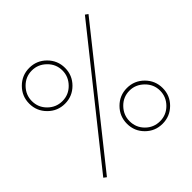

<svg xmlns="http://www.w3.org/2000/svg" viewBox="-188 -878 1047 1047"><g transform="rotate(-45 335.0 -355.0)"><path d="M88.4 -484.4Q47.9 -524.9 47.9 -582Q47.9 -639.2 88.4 -679.7Q128.9 -720.2 186 -720.2Q243.2 -720.2 283.7 -679.7Q324.2 -639.2 324.2 -582Q324.2 -524.9 283.7 -484.4Q243.2 -443.8 186 -443.8Q128.9 -443.8 88.4 -484.4ZM47.9 -11.2 606 -710.9 622.1 -699.2 64 1ZM304.2 -582Q304.2 -630.9 268.8 -665.5Q233.4 -700.2 186 -700.2Q137.2 -700.2 102.5 -664.8Q67.9 -629.4 67.9 -582Q67.9 -532.7 102.8 -498.3Q137.7 -463.9 186 -463.9Q234.9 -463.9 269.5 -499.3Q304.2 -534.7 304.2 -582ZM347.2 -127.9Q347.2 -185.1 387.5 -225.6Q427.7 -266.1 484.9 -266.1Q542 -266.1 582.5 -225.6Q623 -185.1 623 -127.9Q623 -70.3 582.5 -30.3Q542 9.8 484.9 9.8Q427.7 9.8 387.5 -30.3Q347.2 -70.3 347.2 -127.9ZM603 -127.9Q603 -176.3 567.4 -211.2Q531.7 -246.1 484.9 -246.1Q436 -246.1 401.6 -210.7Q367.2 -175.3 367.2 -127.9Q367.2 -78.6 401.6 -44.2Q436 -9.8 484.9 -9.8Q533.7 -9.8 568.4 -44.9Q603 -80.1 603 -127.9Z"/></g></svg>

Font: Rawline Thin
Style: Regular
Weight: 250
Designer: Matt McInerney, Pablo Impallari, Rodrigo Fuenzalida
Foundry: Matt McInerney, Pablo Impallari, Rodrigo Fuenzalida
Version: Version 4.020;PS 004.020;hotconv 1.0.88;makeotf.lib2.5.64775